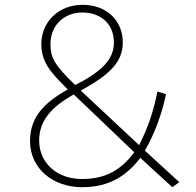

<svg xmlns="http://www.w3.org/2000/svg" viewBox="-20 -768 814 799"><path d="M324 -748C224 -748 152 -677 152 -585C152 -510 189 -468 262 -396C165 -341 105 -282 105 -181C105 -66 201 11 321 11C440 11 510 -41 564 -111L697 11L726 -10L583 -141C622 -210 651 -284 671 -376L635 -387C618 -300 594 -233 559 -164L316 -391C433 -455 491 -508 491 -591C491 -684 422 -748 324 -748ZM324 -716C395 -716 454 -672 454 -591C454 -521 404 -471 293 -414C200 -503 190 -534 190 -586C190 -657 241 -716 324 -716ZM287 -375 539 -134C487 -66 426 -23 321 -23C218 -23 143 -89 143 -183C143 -266 194 -323 287 -375Z"/></svg>

Font: Glow Sans SC Normal ExtraLight
Style: Regular
Weight: 200
Designer: Ryoko NISHIZUKA (kana, bopomofo & ideographs); Paul D. Hunt (Latin, Greek & Cyrillic); Sandoll Communications, Soo-young
Version: Version 0.93